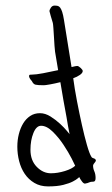

<svg xmlns="http://www.w3.org/2000/svg" viewBox="-20 -734 400 687"><path d="M276 -480Q276 -473 266 -466Q256 -459 242 -454Q247 -416 255.5 -372Q264 -328 273 -287.5Q282 -247 291 -215.5Q300 -184 307 -173Q309 -169 315 -167.5Q321 -166 323 -161Q323 -156 318.5 -151.5Q314 -147 313 -142Q313 -131 317.5 -121Q322 -111 322 -97Q322 -84 314 -84Q304 -84 299.5 -81.5Q295 -79 284 -77Q278 -77 271 -88Q267 -93 264 -100Q264 -101 258.5 -96Q253 -91 240.5 -84.5Q228 -78 206.5 -72.5Q185 -67 152 -67Q124 -67 103 -79.5Q82 -92 68.5 -112Q55 -132 48.5 -157.5Q42 -183 42 -209Q42 -233 47.5 -254.5Q53 -276 63 -292.5Q73 -309 88 -319Q103 -329 123 -329Q142 -329 161 -317Q180 -305 195 -291Q210 -277 219.5 -265.5Q229 -254 229 -254Q223 -283 218 -315Q213 -342 207 -375Q201 -408 196 -440Q176 -435 159 -432Q142 -429 137 -429Q115 -429 107 -431Q99 -433 94 -444Q90 -448 87 -453Q84 -458 84 -461Q84 -465 85.5 -466Q87 -467 94 -467Q108 -467 134.5 -472Q161 -477 188 -483L177 -549Q176 -555 175 -570.5Q174 -586 173 -603Q172 -620 171 -634Q170 -648 169 -652Q166 -662 161.5 -677Q157 -692 157 -694Q157 -699 162 -706.5Q167 -714 175 -714Q181 -714 186 -713Q191 -712 195 -707Q199 -702 202.5 -691.5Q206 -681 209 -662L236 -494Q244 -496 249 -497Q254 -498 256 -498Q261 -498 268.5 -491Q276 -484 276 -480ZM249 -141Q248 -144 236.5 -166.5Q225 -189 207.5 -215.5Q190 -242 168.5 -263Q147 -284 127 -284Q110 -284 99.5 -258Q89 -232 89 -198Q89 -160 111.5 -137Q134 -114 162 -114Q186 -114 212 -122Q238 -130 249 -141Z"/></svg>

Font: Reenie Beanie
Style: Regular
Weight: 500
Designer: James Grieshaber
Foundry: James Grieshaber
Version: Version 1.000